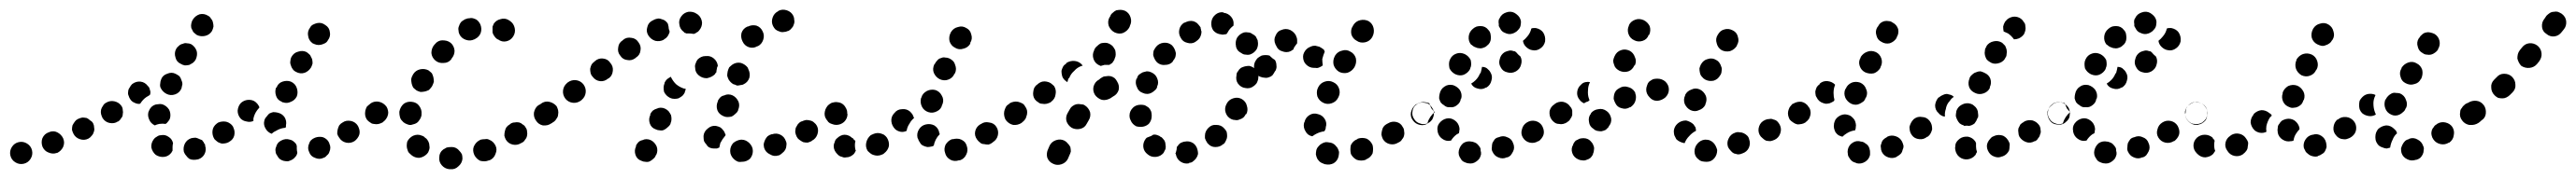

<svg xmlns="http://www.w3.org/2000/svg" viewBox="-36 -307 5225 364"><path d="M26 16Q31 8 29 -1Q27 -10 19 -15Q11 -20 2 -18Q-7 -16 -12 -8Q-17 0 -15 9Q-13 18 -5 23Q3 28 12 26Q21 24 26 16ZM563 12Q560 16 556 18Q552 20 548 21Q543 21 539 20Q535 19 531 16Q528 13 526 9Q523 5 523 1Q522 -4 524 -8Q526 -17 534 -21Q543 -26 552 -23Q557 -22 561 -18Q565 -15 566 -10Q566 -8 566 -5Q566 -1 567 3Q567 3 567 4Q567 4 567 4Q566 9 563 12ZM379 6Q383 -2 380 -11Q380 -12 380 -12Q380 -13 380 -13Q378 -15 377 -18Q375 -20 374 -22Q372 -23 369 -24Q365 -26 361 -27Q357 -27 352 -26Q343 -23 339 -15Q335 -7 337 2Q339 7 342 10Q344 13 348 16Q352 18 357 18Q361 18 366 17Q375 14 379 6ZM627 9Q631 6 632 2Q634 -2 634 -7Q634 -11 632 -15Q632 -16 632 -16Q632 -16 631 -17Q631 -17 631 -18Q627 -25 619 -28Q611 -30 603 -27Q598 -25 595 -22Q592 -19 591 -15Q589 -11 589 -6Q589 -2 591 2Q594 11 603 14Q612 18 620 14Q624 13 627 9ZM297 12Q288 13 280 8Q273 2 271 -7Q270 -16 276 -24Q278 -27 282 -29Q286 -32 290 -32Q295 -33 299 -32Q303 -31 307 -28Q310 -26 312 -23Q314 -20 315 -16Q314 -12 314 -8Q314 -4 314 -1Q314 0 313 1Q312 2 312 3Q306 11 297 12ZM87 -1Q90 -4 92 -8Q94 -13 94 -17Q94 -21 92 -26Q90 -30 87 -33Q84 -36 80 -38Q76 -40 72 -40Q67 -40 63 -38Q54 -35 50 -26Q47 -18 50 -9Q54 0 62 3Q71 7 79 4H80Q84 2 87 -1ZM439 -31Q441 -39 438 -46Q437 -50 434 -53Q431 -56 427 -58Q423 -60 418 -60Q414 -60 410 -59Q408 -58 407 -58Q405 -57 404 -56Q396 -50 395 -41Q394 -32 399 -24Q402 -21 406 -18Q410 -16 414 -15Q419 -15 423 -16Q427 -17 431 -20Q437 -24 439 -31ZM689 -26Q692 -30 693 -34Q694 -38 693 -43Q692 -47 690 -51Q685 -59 676 -61Q666 -63 659 -58Q655 -56 652 -52Q650 -48 649 -44Q648 -40 648 -35Q649 -31 652 -27Q657 -19 666 -17Q675 -15 683 -20Q686 -22 689 -26ZM143 -25Q147 -27 150 -31Q153 -34 154 -38Q156 -43 155 -47Q155 -52 153 -56Q151 -60 147 -62Q144 -65 140 -67Q135 -68 131 -68Q126 -67 122 -65Q118 -63 116 -60Q113 -56 111 -52Q110 -48 110 -43Q111 -39 113 -35Q117 -27 126 -24Q135 -21 143 -25ZM500 -61Q501 -66 504 -69Q507 -73 510 -76Q514 -78 518 -79Q523 -79 527 -78Q536 -76 541 -69Q546 -61 544 -52Q544 -50 544 -49Q543 -48 543 -47Q542 -47 541 -47Q532 -46 524 -41Q519 -39 515 -35Q507 -38 503 -45Q498 -53 500 -61ZM265 -79Q267 -84 269 -87Q272 -91 276 -93Q280 -95 284 -95Q289 -96 293 -95Q302 -92 307 -84Q311 -76 309 -67Q308 -63 305 -60Q303 -57 300 -55Q294 -56 287 -55Q282 -54 278 -52Q270 -56 267 -63Q263 -71 265 -79ZM749 -73Q751 -82 745 -90Q743 -93 739 -96Q735 -98 731 -99Q726 -100 722 -99Q718 -98 714 -95Q706 -90 705 -81Q703 -72 708 -64Q711 -60 715 -58Q718 -55 723 -55Q727 -54 732 -55Q736 -56 740 -58Q747 -64 749 -73ZM204 -60Q208 -63 210 -67Q213 -70 213 -75Q214 -79 213 -83Q213 -88 210 -92Q205 -99 196 -101Q187 -103 179 -98Q175 -96 173 -92Q170 -88 169 -84Q168 -79 169 -75Q170 -71 172 -67Q177 -59 186 -57Q196 -55 203 -60ZM485 -82Q487 -85 490 -88Q490 -91 488 -93Q487 -95 485 -97Q479 -104 469 -104Q460 -104 453 -98Q447 -92 446 -82Q446 -73 452 -66Q457 -61 464 -60Q471 -58 478 -61Q478 -64 478 -66Q480 -75 485 -82ZM225 -112Q223 -116 224 -121Q224 -125 227 -129Q229 -133 232 -136Q240 -142 249 -141Q258 -140 264 -132Q265 -131 266 -130Q266 -129 267 -128Q268 -124 269 -121Q269 -119 269 -118Q269 -116 268 -114Q267 -113 265 -112Q257 -108 251 -100Q250 -98 248 -96Q243 -95 237 -98Q232 -100 229 -104Q226 -108 225 -112ZM554 -100Q562 -103 566 -111Q569 -119 566 -128Q563 -137 554 -141Q546 -144 537 -141Q528 -138 525 -129H524Q521 -121 524 -112Q527 -103 536 -100Q536 -99 536 -99Q536 -99 537 -99Q538 -99 538 -99Q546 -96 554 -100ZM289 -137Q288 -132 290 -128Q292 -124 295 -121Q298 -118 302 -116Q310 -112 319 -115Q328 -118 332 -127Q333 -131 334 -136Q334 -140 332 -144Q331 -148 328 -152Q324 -155 320 -157Q312 -161 303 -157Q294 -154 291 -146Q289 -141 289 -137ZM553 -183Q552 -179 554 -174Q555 -170 558 -166Q560 -163 564 -161Q573 -156 582 -159Q590 -162 595 -170Q597 -174 598 -178Q598 -183 597 -187Q595 -191 593 -195Q590 -198 586 -201Q578 -205 569 -202Q560 -200 555 -191Q553 -187 553 -183ZM320 -190Q322 -181 331 -177Q334 -175 339 -174Q343 -174 348 -175Q352 -177 355 -179Q359 -182 361 -186Q365 -195 363 -203Q360 -212 352 -217Q348 -219 343 -219Q339 -220 335 -218Q330 -217 327 -214Q323 -211 321 -207Q317 -199 320 -190ZM589 -234Q590 -225 598 -219Q602 -217 606 -216Q610 -215 615 -216Q619 -217 623 -219Q627 -221 629 -225Q635 -233 633 -242Q632 -251 624 -256Q620 -259 616 -260Q612 -261 607 -260Q603 -259 599 -257Q595 -255 593 -251Q587 -243 589 -234ZM352 -259Q351 -255 352 -250Q354 -246 356 -242Q359 -239 363 -236Q371 -232 380 -234Q389 -236 394 -244Q396 -248 397 -253Q397 -257 396 -261Q395 -266 392 -269Q390 -273 386 -275Q378 -280 369 -278Q360 -275 355 -267Q353 -264 352 -259Z M894 31Q901 25 902 16Q902 11 901 7Q899 3 896 0Q893 -4 889 -6Q885 -8 881 -8Q880 -8 879 -8Q875 -8 870 -7Q866 -5 863 -3Q859 0 857 4Q855 8 855 13Q854 22 860 29Q866 36 875 37Q877 37 878 37Q887 38 894 31ZM969 6Q973 -3 969 -11Q967 -15 964 -18Q961 -21 956 -23Q952 -25 948 -24Q943 -24 939 -23L937 -22Q929 -18 925 -9Q922 -1 926 8Q928 12 931 15Q934 18 938 20Q942 21 947 21Q951 21 956 19H957Q966 15 969 6ZM814 14Q823 13 830 6Q833 3 834 -1Q836 -6 835 -10Q835 -15 833 -19Q831 -23 828 -26Q828 -26 827 -26Q824 -30 820 -31Q816 -33 811 -33Q807 -33 802 -31Q798 -29 795 -26Q792 -23 790 -19Q789 -15 789 -10Q789 -6 791 -1Q792 3 796 6Q797 7 798 8Q805 14 814 14ZM1029 -23Q1032 -26 1033 -31Q1034 -35 1033 -40Q1033 -44 1030 -48Q1028 -52 1024 -54Q1021 -57 1017 -58Q1012 -59 1008 -58Q1003 -58 999 -55L998 -54Q994 -52 991 -48Q989 -45 988 -40Q987 -36 987 -31Q988 -27 990 -23Q995 -15 1004 -13Q1013 -11 1021 -16L1023 -17Q1027 -19 1029 -23ZM1093 -72Q1095 -81 1089 -88Q1084 -96 1075 -98Q1066 -99 1058 -94L1056 -93Q1049 -88 1047 -78Q1046 -69 1051 -62Q1056 -54 1065 -52Q1075 -51 1082 -56L1084 -57Q1092 -63 1093 -72ZM786 -56Q782 -58 779 -62Q776 -65 775 -70Q774 -74 774 -78V-80Q776 -90 783 -96Q790 -101 799 -100Q809 -99 814 -92Q820 -84 819 -75V-73Q818 -67 814 -62Q811 -57 805 -55Q801 -54 798 -53Q797 -53 796 -53Q795 -53 794 -53Q790 -54 786 -56ZM747 -65Q750 -69 751 -74Q752 -78 751 -82Q750 -87 748 -90Q742 -98 733 -100Q724 -102 716 -97L715 -96Q711 -93 708 -90Q706 -86 705 -82Q704 -77 705 -73Q706 -68 708 -65Q713 -57 722 -55Q732 -53 739 -58L741 -59Q745 -62 747 -65ZM798 -146Q798 -142 799 -137Q800 -133 802 -129Q805 -126 809 -123Q813 -121 817 -120Q821 -120 826 -121Q830 -122 834 -124Q837 -127 840 -131L841 -133Q843 -137 844 -141Q844 -145 843 -150Q842 -154 840 -158Q837 -161 833 -164Q825 -168 816 -166Q807 -164 802 -156L801 -154Q799 -151 798 -146ZM839 -199Q840 -190 847 -184Q854 -178 864 -179Q873 -179 879 -186L880 -188Q886 -195 886 -204Q885 -214 878 -220Q874 -223 870 -224Q866 -225 861 -225Q857 -225 853 -223Q849 -221 846 -217L845 -216Q839 -209 839 -199ZM963 -241Q963 -241 963 -241Q964 -237 967 -233Q969 -230 973 -227Q974 -227 974 -227Q982 -221 991 -223Q1000 -225 1005 -233Q1010 -241 1008 -250Q1006 -259 999 -264Q997 -265 996 -266Q988 -271 979 -268Q970 -266 965 -258Q965 -257 964 -255Q963 -254 963 -252Q963 -252 963 -251Q963 -246 963 -242Q963 -242 963 -241ZM899 -262Q896 -258 895 -254Q893 -250 894 -245Q894 -241 896 -237Q900 -229 909 -226Q918 -223 926 -227Q927 -227 928 -228Q936 -232 939 -240Q942 -249 938 -258Q936 -262 933 -265Q930 -268 926 -269Q921 -271 917 -270Q912 -270 908 -268Q907 -268 906 -267Q902 -265 899 -262Z M1253 8Q1256 17 1265 20Q1269 22 1273 22Q1278 23 1282 21Q1286 19 1289 16Q1293 13 1294 9L1295 8Q1299 0 1296 -9Q1292 -18 1284 -22Q1280 -24 1275 -24Q1271 -24 1267 -22Q1262 -21 1259 -18Q1256 -15 1254 -11V-9Q1250 -1 1253 8ZM1485 16Q1491 9 1491 0Q1491 -5 1489 -9Q1487 -13 1484 -16Q1481 -19 1477 -21Q1473 -23 1468 -23H1467Q1458 -22 1451 -16Q1445 -9 1445 0Q1445 5 1447 9Q1449 13 1452 16Q1455 19 1459 21Q1463 23 1468 22H1469Q1478 22 1485 16ZM1551 4Q1555 1 1557 -3Q1559 -7 1559 -11Q1560 -16 1558 -20Q1555 -29 1547 -33Q1539 -37 1530 -34H1529Q1525 -33 1521 -30Q1518 -27 1516 -23Q1514 -19 1513 -14Q1513 -10 1514 -6Q1517 3 1526 7Q1534 12 1543 9H1544Q1548 7 1551 4ZM1403 -7Q1399 -9 1397 -13Q1394 -16 1392 -20Q1391 -24 1391 -29Q1391 -30 1391 -31Q1392 -40 1400 -46Q1407 -52 1416 -51Q1421 -50 1425 -48Q1428 -46 1431 -42Q1433 -40 1434 -37Q1435 -35 1436 -32Q1435 -32 1435 -31Q1429 -24 1425 -16Q1424 -11 1423 -7Q1420 -6 1418 -5Q1415 -5 1412 -5Q1407 -5 1403 -7ZM1622 -34Q1625 -43 1621 -51Q1619 -55 1615 -58Q1612 -61 1607 -62Q1603 -63 1599 -63Q1594 -62 1590 -60H1589Q1585 -58 1582 -54Q1580 -51 1578 -47Q1577 -42 1577 -38Q1578 -33 1580 -29Q1582 -25 1585 -23Q1589 -20 1593 -18Q1597 -17 1602 -17Q1606 -18 1610 -20L1611 -21Q1619 -25 1622 -34ZM1282 -56Q1285 -47 1294 -44Q1298 -42 1302 -42Q1307 -41 1311 -43Q1315 -45 1318 -48Q1322 -51 1324 -55V-56Q1326 -60 1326 -65Q1326 -69 1325 -73Q1323 -77 1320 -81Q1317 -84 1313 -86Q1309 -88 1304 -88Q1300 -88 1296 -86Q1292 -85 1288 -82Q1285 -79 1283 -75V-73Q1279 -65 1282 -56ZM1679 -65Q1681 -69 1682 -73Q1683 -78 1682 -82Q1681 -86 1678 -90Q1673 -98 1664 -99Q1655 -101 1647 -95H1646Q1642 -92 1640 -88Q1638 -85 1637 -80Q1636 -76 1637 -71Q1638 -67 1641 -63Q1646 -56 1655 -54Q1664 -53 1672 -58L1673 -59Q1677 -61 1679 -65ZM1093 -66Q1096 -70 1096 -74Q1097 -78 1096 -83Q1095 -87 1093 -91Q1087 -98 1078 -100Q1069 -102 1061 -96L1060 -95Q1056 -93 1054 -89Q1052 -85 1051 -81Q1050 -77 1051 -72Q1052 -68 1055 -64Q1060 -56 1069 -55Q1078 -53 1086 -59H1087Q1091 -62 1093 -66ZM1420 -101Q1416 -92 1419 -83Q1422 -75 1431 -71Q1435 -69 1439 -69Q1444 -69 1448 -70Q1452 -72 1455 -75Q1459 -78 1461 -82V-83Q1465 -92 1462 -100Q1458 -109 1450 -113Q1446 -115 1441 -115Q1437 -115 1433 -113Q1428 -112 1425 -109Q1422 -106 1420 -102ZM1152 -119Q1153 -128 1147 -136Q1141 -143 1132 -144Q1123 -145 1115 -139L1114 -138Q1107 -132 1106 -123Q1105 -114 1111 -106Q1117 -99 1126 -98Q1135 -97 1143 -103L1144 -104Q1151 -110 1152 -119ZM1310 -129Q1310 -124 1311 -120Q1313 -116 1316 -113Q1319 -110 1323 -108Q1327 -106 1332 -106Q1336 -106 1340 -107Q1344 -109 1348 -112Q1351 -115 1353 -119V-120Q1354 -122 1354 -123Q1355 -125 1355 -126Q1353 -127 1351 -127Q1342 -130 1335 -136Q1329 -142 1325 -150Q1325 -150 1325 -151Q1321 -149 1317 -146Q1314 -143 1312 -139V-138Q1310 -133 1310 -129ZM1439 -153Q1439 -157 1440 -162Q1441 -166 1443 -170Q1446 -173 1450 -176Q1458 -181 1467 -179Q1476 -176 1481 -169Q1481 -168 1482 -166Q1486 -158 1484 -149Q1481 -140 1473 -136Q1470 -134 1466 -134Q1462 -133 1459 -133Q1455 -135 1451 -136Q1448 -138 1446 -140Q1444 -142 1442 -145Q1440 -149 1439 -153ZM1207 -163Q1208 -172 1202 -179Q1197 -187 1187 -188Q1178 -189 1171 -183L1170 -182Q1166 -179 1164 -176Q1162 -172 1161 -167Q1161 -163 1162 -158Q1163 -154 1166 -151Q1172 -143 1181 -142Q1190 -141 1197 -147L1199 -148Q1206 -153 1207 -163ZM1407 -151Q1403 -149 1398 -148H1397Q1388 -148 1381 -154Q1374 -160 1374 -169Q1373 -174 1375 -178Q1376 -182 1379 -186Q1382 -189 1386 -191Q1390 -193 1395 -193H1396Q1405 -194 1412 -188Q1419 -182 1420 -173Q1418 -170 1418 -167Q1417 -163 1417 -160Q1416 -159 1415 -158Q1415 -157 1414 -156Q1411 -153 1407 -151ZM1263 -204Q1265 -213 1259 -221Q1254 -229 1245 -230Q1235 -232 1228 -226L1227 -225Q1219 -220 1218 -211Q1216 -201 1222 -194Q1227 -186 1236 -185Q1245 -183 1253 -189L1254 -190Q1262 -195 1263 -204ZM1468 -240Q1466 -231 1470 -223Q1474 -214 1483 -211Q1492 -208 1500 -213H1501Q1509 -217 1512 -226Q1515 -235 1511 -243Q1507 -252 1498 -255Q1489 -257 1481 -253H1480Q1471 -249 1468 -240ZM1319 -258Q1317 -262 1313 -265Q1310 -267 1306 -268Q1301 -270 1297 -269Q1292 -268 1289 -266L1287 -265Q1279 -261 1277 -252Q1274 -243 1279 -235Q1284 -227 1293 -224Q1302 -222 1310 -226L1311 -227Q1315 -229 1318 -233Q1320 -236 1322 -241Q1322 -242 1322 -242Q1322 -243 1322 -244Q1320 -248 1320 -253Q1319 -256 1319 -258ZM1342 -257Q1340 -266 1346 -274Q1351 -281 1360 -283Q1370 -284 1377 -279Q1379 -278 1380 -277Q1387 -271 1388 -261Q1388 -252 1382 -245Q1380 -242 1377 -241Q1375 -239 1371 -238Q1366 -239 1361 -239Q1359 -239 1356 -239Q1355 -240 1353 -240Q1352 -241 1351 -242Q1343 -248 1342 -257ZM1531 -271Q1528 -262 1532 -254Q1534 -250 1537 -247Q1541 -244 1545 -243Q1549 -241 1554 -242Q1558 -242 1562 -244H1563Q1567 -246 1570 -250Q1573 -253 1574 -257Q1576 -262 1575 -266Q1575 -271 1573 -275Q1569 -283 1560 -286Q1551 -289 1543 -285L1542 -284Q1534 -280 1531 -271Z M1924 7Q1928 -1 1925 -10Q1924 -14 1921 -18Q1918 -21 1914 -23Q1910 -25 1905 -25Q1901 -25 1897 -24Q1896 -24 1895 -24Q1887 -21 1882 -13Q1878 -4 1881 4Q1883 13 1892 18Q1900 22 1909 19Q1910 19 1911 19Q1920 16 1924 7ZM1689 11Q1685 13 1680 13Q1676 14 1672 12Q1667 11 1664 8Q1663 7 1662 6Q1659 3 1657 -1Q1655 -5 1655 -10Q1655 -14 1657 -18Q1658 -23 1662 -26Q1665 -29 1669 -31Q1673 -33 1677 -33Q1682 -33 1686 -31Q1690 -29 1693 -26Q1694 -26 1694 -26Q1695 -25 1696 -23Q1698 -22 1699 -20Q1697 -12 1699 -3Q1699 -2 1700 -1Q1699 1 1698 3Q1697 4 1696 6Q1693 9 1689 11ZM1767 -10Q1768 -19 1763 -27Q1761 -30 1757 -33Q1753 -35 1749 -36Q1744 -37 1740 -36Q1736 -35 1732 -33L1730 -32Q1723 -26 1721 -17Q1719 -8 1724 0Q1727 3 1731 6Q1734 8 1739 9Q1743 10 1748 9Q1752 8 1756 6L1757 5Q1765 -1 1767 -10ZM1845 -8Q1840 -9 1836 -11Q1832 -13 1830 -17Q1827 -21 1826 -25Q1825 -26 1825 -27Q1823 -36 1828 -44Q1833 -52 1842 -54Q1851 -56 1859 -52Q1867 -47 1869 -38Q1869 -37 1869 -37Q1869 -36 1870 -35Q1870 -34 1870 -34Q1865 -29 1862 -23Q1859 -17 1858 -11Q1857 -10 1856 -10Q1855 -9 1853 -9Q1849 -8 1845 -8ZM1988 -32Q1990 -41 1985 -49Q1980 -57 1970 -58Q1961 -60 1954 -55L1952 -54Q1944 -49 1942 -40Q1940 -31 1946 -23Q1948 -20 1952 -17Q1955 -14 1960 -14Q1964 -13 1969 -13Q1973 -14 1977 -17L1978 -18Q1986 -23 1988 -32ZM1772 -60Q1771 -69 1777 -76L1778 -77Q1784 -85 1794 -85Q1803 -86 1810 -80Q1813 -77 1815 -74Q1817 -70 1818 -67Q1812 -62 1809 -56Q1804 -49 1803 -41Q1797 -38 1791 -39Q1785 -40 1780 -44Q1773 -51 1772 -60ZM1639 -67Q1641 -63 1644 -59Q1647 -56 1651 -55Q1656 -53 1660 -53Q1669 -53 1676 -59Q1683 -66 1683 -75L1682 -77Q1682 -86 1676 -93Q1669 -100 1660 -99Q1655 -99 1651 -98Q1647 -96 1644 -93Q1641 -90 1639 -86Q1637 -81 1638 -77V-75Q1638 -71 1639 -67ZM2043 -64Q2046 -68 2046 -73Q2047 -77 2046 -81Q2045 -86 2043 -89Q2037 -97 2028 -99Q2019 -100 2011 -95L2010 -94Q2006 -91 2004 -88Q2002 -84 2001 -79Q2000 -75 2001 -71Q2002 -66 2004 -63Q2010 -55 2019 -53Q2028 -52 2036 -57L2037 -58Q2041 -61 2043 -64ZM1834 -90Q1838 -82 1847 -79Q1856 -76 1865 -81Q1873 -85 1875 -94L1876 -96Q1879 -105 1874 -113Q1870 -121 1861 -124Q1852 -126 1844 -122Q1835 -117 1833 -109L1832 -107Q1830 -98 1834 -90ZM1858 -159Q1862 -150 1870 -146Q1879 -142 1887 -145Q1896 -148 1900 -157L1901 -158Q1903 -162 1903 -167Q1903 -171 1901 -176Q1900 -180 1897 -183Q1894 -186 1890 -188Q1886 -190 1881 -190Q1877 -191 1873 -189Q1868 -188 1865 -184Q1862 -181 1860 -177L1859 -176Q1855 -167 1858 -159ZM1890 -223Q1893 -214 1901 -210Q1909 -205 1918 -208Q1927 -210 1932 -218V-220Q1937 -228 1934 -237Q1932 -246 1924 -250Q1916 -255 1907 -252Q1898 -250 1893 -242L1892 -240Q1888 -232 1890 -223Z M2136 1Q2136 -3 2135 -8Q2133 -12 2130 -15Q2127 -19 2123 -21Q2115 -25 2106 -22Q2097 -19 2093 -11L2090 -4Q2086 4 2088 13Q2091 22 2100 26Q2108 30 2117 27Q2126 24 2130 16L2133 9Q2135 5 2136 1ZM2358 -16Q2362 -18 2366 -19H2367Q2376 -21 2384 -16Q2391 -11 2393 -2Q2394 2 2394 6Q2393 11 2390 15Q2388 18 2384 21Q2381 24 2376 24V25Q2367 27 2359 22Q2351 17 2349 7Q2349 7 2349 6Q2348 6 2348 5Q2349 4 2349 3Q2351 -3 2351 -8Q2351 -8 2351 -9Q2352 -9 2352 -9Q2354 -13 2358 -16ZM2312 -32Q2307 -34 2303 -33Q2299 -30 2295 -29Q2292 -28 2290 -27Q2290 -27 2289 -26Q2288 -25 2288 -25Q2282 -17 2283 -8Q2284 1 2292 7Q2299 13 2309 12Q2318 11 2324 4Q2326 0 2328 -4Q2329 -8 2328 -13Q2328 -17 2326 -21Q2323 -25 2320 -28H2319Q2316 -31 2312 -32ZM2410 -40Q2412 -44 2415 -47Q2422 -54 2431 -53Q2441 -53 2447 -46Q2450 -43 2452 -39Q2453 -35 2453 -30Q2453 -26 2451 -22Q2449 -17 2446 -14H2445Q2439 -8 2429 -8Q2420 -8 2414 -15Q2413 -16 2413 -16Q2412 -17 2412 -18Q2411 -20 2410 -21Q2409 -24 2408 -26Q2408 -29 2408 -31Q2408 -36 2410 -40ZM2175 -79Q2172 -88 2164 -93Q2161 -95 2156 -95Q2152 -96 2147 -95Q2143 -94 2139 -91Q2136 -89 2134 -85L2130 -78Q2125 -70 2127 -61Q2130 -52 2138 -47Q2146 -43 2155 -45Q2164 -47 2168 -55L2172 -62Q2177 -70 2175 -79ZM2299 -80Q2297 -85 2294 -88Q2290 -91 2286 -93Q2282 -94 2278 -94Q2268 -94 2262 -88Q2255 -81 2255 -72V-71Q2255 -67 2257 -63Q2259 -58 2262 -55Q2265 -52 2269 -50Q2273 -49 2278 -49Q2287 -49 2294 -55Q2300 -62 2300 -71V-72Q2300 -76 2299 -80ZM2044 -66Q2046 -70 2047 -74Q2048 -79 2047 -83Q2046 -87 2043 -91Q2041 -95 2037 -97Q2033 -99 2029 -100Q2024 -101 2020 -100Q2015 -99 2012 -97L2010 -95Q2006 -93 2004 -89Q2002 -85 2001 -81Q2000 -77 2001 -72Q2002 -68 2005 -64Q2007 -60 2011 -58Q2015 -56 2019 -55Q2023 -54 2028 -55Q2032 -56 2036 -59L2037 -60Q2041 -62 2044 -66ZM2450 -78Q2453 -69 2461 -65Q2465 -63 2469 -63Q2474 -62 2478 -64Q2482 -65 2486 -68Q2489 -71 2491 -75H2492Q2496 -83 2493 -92Q2491 -101 2482 -106Q2474 -110 2465 -107Q2456 -104 2452 -96Q2447 -87 2450 -78ZM2105 -115Q2107 -124 2102 -132Q2099 -135 2095 -138Q2092 -140 2087 -141Q2083 -142 2078 -141Q2074 -140 2070 -137L2069 -136Q2061 -131 2060 -122Q2058 -112 2063 -105Q2066 -101 2070 -99Q2073 -96 2078 -96Q2082 -95 2087 -96Q2091 -97 2095 -99L2096 -100Q2104 -106 2105 -115ZM2233 -124Q2235 -133 2230 -141Q2228 -145 2225 -148Q2221 -151 2217 -152Q2212 -153 2208 -152Q2203 -152 2200 -150Q2196 -148 2193 -145Q2185 -141 2182 -131Q2180 -122 2185 -114Q2187 -111 2191 -108Q2195 -105 2199 -104Q2203 -103 2208 -104Q2212 -105 2216 -107Q2219 -109 2222 -111Q2230 -115 2233 -124ZM2311 -148Q2308 -156 2299 -160Q2295 -162 2290 -162Q2286 -161 2282 -160Q2278 -158 2274 -155Q2271 -152 2270 -147H2269Q2266 -138 2270 -130Q2273 -121 2282 -118Q2286 -116 2291 -116Q2295 -116 2299 -118Q2303 -120 2306 -123Q2310 -126 2311 -130V-131Q2315 -139 2311 -148ZM2472 -154Q2470 -144 2475 -137Q2481 -129 2490 -128Q2494 -127 2499 -128Q2503 -129 2507 -132Q2510 -134 2513 -138Q2515 -142 2516 -146V-147Q2518 -156 2512 -164Q2507 -171 2498 -173Q2493 -173 2489 -172Q2485 -171 2481 -169Q2477 -166 2475 -162Q2472 -159 2472 -154ZM2143 -163Q2149 -170 2158 -173Q2159 -173 2160 -173Q2160 -174 2159 -174Q2159 -174 2159 -175Q2153 -182 2144 -183Q2135 -184 2127 -179L2126 -177Q2122 -175 2120 -171Q2118 -167 2117 -163Q2117 -158 2118 -154Q2119 -149 2122 -146Q2123 -144 2125 -143Q2127 -141 2129 -140Q2130 -143 2131 -147L2133 -149Q2136 -157 2143 -163ZM2182 -187Q2179 -196 2183 -204L2184 -207Q2186 -211 2190 -214Q2193 -217 2197 -219Q2201 -220 2206 -220Q2210 -220 2214 -218Q2218 -216 2221 -213Q2224 -209 2226 -205Q2227 -201 2227 -196Q2227 -192 2225 -188L2224 -185Q2222 -182 2220 -179Q2217 -177 2214 -175Q2209 -175 2204 -175Q2201 -174 2197 -173Q2196 -173 2196 -173Q2195 -174 2194 -174Q2185 -178 2182 -187ZM2348 -191Q2349 -195 2349 -199Q2348 -204 2346 -208Q2344 -212 2341 -215Q2334 -221 2324 -220Q2315 -219 2309 -212Q2306 -208 2304 -204Q2303 -200 2303 -195Q2304 -191 2306 -187Q2308 -183 2311 -180Q2318 -174 2327 -175Q2337 -175 2343 -182V-183Q2346 -186 2348 -191ZM2475 -204Q2478 -201 2482 -199Q2486 -196 2490 -196Q2495 -195 2499 -196Q2508 -199 2513 -207Q2517 -215 2515 -224V-225Q2513 -229 2511 -233Q2508 -236 2504 -238Q2500 -241 2496 -241Q2491 -242 2487 -241Q2478 -238 2473 -230Q2469 -222 2471 -213V-212Q2472 -208 2475 -204ZM2390 -223 2389 -222Q2381 -217 2372 -220Q2363 -222 2359 -230Q2354 -238 2356 -247Q2358 -256 2366 -261H2367Q2371 -263 2375 -264Q2380 -265 2384 -264Q2388 -263 2392 -260Q2395 -257 2398 -253Q2398 -253 2398 -253Q2398 -252 2399 -252Q2399 -250 2400 -247Q2400 -245 2401 -243Q2401 -237 2398 -231Q2395 -226 2390 -223ZM2441 -237Q2431 -238 2425 -245Q2420 -252 2421 -262Q2422 -271 2429 -277Q2436 -283 2445 -282L2446 -281Q2455 -280 2461 -273Q2467 -266 2466 -257Q2466 -256 2466 -256Q2466 -255 2466 -255Q2458 -249 2454 -241Q2453 -240 2452 -238Q2450 -237 2447 -237Q2444 -236 2441 -237ZM2213 -254Q2217 -245 2225 -241Q2234 -237 2242 -240Q2251 -244 2255 -252L2256 -255Q2260 -263 2257 -272Q2254 -281 2246 -285Q2241 -287 2237 -287Q2233 -287 2228 -286Q2224 -284 2221 -281Q2217 -278 2216 -274L2214 -271Q2210 -263 2213 -254Z M2669 25Q2677 20 2679 11Q2680 6 2680 2Q2679 -2 2677 -6Q2674 -10 2671 -13Q2667 -16 2663 -17Q2662 -17 2662 -17Q2657 -18 2653 -18Q2648 -17 2645 -15Q2641 -13 2638 -9Q2635 -6 2634 -2Q2633 3 2633 7Q2634 12 2636 16Q2638 19 2641 22Q2645 25 2649 26Q2650 27 2652 27Q2661 29 2669 25ZM2743 12Q2746 9 2748 5Q2749 1 2749 -4Q2749 -8 2748 -12Q2744 -21 2736 -25Q2727 -28 2718 -25L2717 -24Q2712 -22 2709 -19Q2706 -16 2704 -12Q2703 -8 2703 -3Q2703 1 2704 6Q2708 14 2716 18Q2725 21 2734 18L2735 17Q2740 15 2743 12ZM2808 -24Q2811 -27 2812 -32Q2813 -36 2812 -40Q2812 -45 2809 -49Q2805 -57 2796 -59Q2787 -61 2779 -56L2777 -55Q2773 -53 2770 -49Q2768 -46 2767 -41Q2766 -37 2766 -33Q2767 -28 2769 -24Q2774 -16 2783 -14Q2792 -12 2800 -17L2802 -18Q2806 -20 2808 -24ZM2612 -40Q2607 -48 2609 -57L2610 -59Q2612 -68 2620 -73Q2628 -78 2637 -75Q2646 -73 2651 -65Q2656 -57 2653 -48V-46Q2652 -44 2652 -43Q2651 -41 2650 -40Q2642 -39 2634 -35Q2630 -33 2626 -30Q2626 -30 2626 -30Q2626 -30 2625 -30Q2616 -32 2612 -40ZM2869 -64Q2871 -68 2872 -72Q2873 -77 2872 -81Q2871 -85 2868 -89Q2863 -97 2854 -98Q2845 -100 2837 -95L2835 -94Q2832 -91 2829 -87Q2827 -83 2826 -79Q2825 -75 2826 -70Q2827 -66 2830 -62Q2835 -55 2844 -53Q2854 -51 2861 -57L2863 -58Q2866 -60 2869 -64ZM2635 -119Q2635 -115 2636 -111Q2638 -106 2641 -103Q2644 -100 2648 -98Q2656 -94 2665 -97Q2674 -100 2678 -108L2679 -110Q2683 -118 2680 -127Q2677 -136 2668 -140Q2660 -144 2651 -141Q2642 -138 2638 -130L2637 -128Q2635 -124 2635 -119ZM2553 -174Q2553 -180 2550 -185Q2545 -188 2541 -192Q2540 -193 2539 -194Q2535 -195 2531 -195Q2527 -195 2523 -194Q2519 -192 2515 -189Q2512 -186 2510 -182L2509 -180Q2506 -172 2509 -163Q2512 -154 2520 -151Q2525 -149 2529 -149Q2533 -148 2538 -150Q2542 -151 2545 -154Q2548 -158 2550 -162L2551 -163Q2554 -169 2553 -174ZM2669 -175Q2672 -166 2680 -161Q2688 -157 2697 -159Q2706 -162 2711 -170L2712 -172Q2716 -180 2714 -189Q2711 -198 2703 -202Q2695 -207 2686 -204Q2677 -202 2672 -194L2671 -192Q2667 -184 2669 -175ZM2629 -169Q2620 -169 2613 -176Q2607 -182 2607 -192Q2607 -196 2609 -200Q2611 -204 2614 -207Q2617 -210 2622 -212Q2626 -214 2630 -214Q2631 -214 2632 -214Q2636 -213 2640 -212Q2644 -210 2648 -207Q2649 -206 2650 -205Q2650 -203 2651 -202Q2648 -195 2646 -187Q2646 -181 2647 -174Q2643 -171 2640 -170Q2636 -168 2632 -169Q2630 -169 2629 -169ZM2573 -201Q2569 -201 2564 -203Q2560 -204 2557 -207Q2554 -210 2552 -215Q2551 -216 2551 -217Q2549 -221 2549 -226Q2549 -230 2551 -234Q2553 -239 2556 -242Q2559 -245 2563 -246Q2572 -250 2581 -246Q2589 -242 2593 -234Q2593 -233 2593 -233Q2595 -230 2595 -226Q2595 -223 2595 -219Q2591 -214 2588 -209Q2588 -208 2588 -207Q2586 -206 2585 -205Q2583 -204 2582 -203Q2578 -201 2573 -201ZM2705 -237Q2708 -228 2716 -224Q2723 -219 2733 -221Q2742 -223 2747 -231L2748 -233Q2752 -241 2750 -250Q2748 -259 2740 -264Q2732 -268 2723 -266Q2714 -264 2709 -256L2708 -254Q2703 -247 2705 -237Z M2965 15Q2962 19 2959 21Q2955 24 2951 25Q2946 26 2942 25H2941Q2937 24 2933 22Q2929 20 2927 16Q2924 12 2923 8Q2922 3 2923 -1Q2925 -10 2932 -16Q2940 -21 2949 -19H2950Q2954 -18 2958 -16Q2961 -14 2964 -10Q2965 -9 2966 -7Q2967 -5 2967 -4Q2967 0 2968 3Q2968 4 2968 5Q2968 6 2968 7Q2967 11 2965 15ZM3028 9Q3031 5 3033 1Q3035 -3 3035 -7Q3035 -12 3033 -16Q3030 -25 3021 -28Q3013 -32 3004 -28Q2999 -27 2996 -24Q2993 -20 2991 -16Q2990 -12 2990 -8Q2989 -3 2991 1Q2995 10 3003 13Q3012 17 3020 13H3021Q3025 12 3028 9ZM3091 -26Q3094 -30 3095 -34Q3096 -38 3095 -43Q3094 -47 3092 -51Q3087 -59 3078 -61Q3069 -63 3061 -58Q3053 -53 3051 -44Q3048 -35 3053 -27Q3058 -19 3067 -17Q3076 -15 3084 -20H3085Q3088 -22 3091 -26ZM2889 -25Q2882 -30 2880 -39V-40Q2878 -49 2883 -56Q2889 -64 2898 -66Q2907 -68 2915 -62Q2922 -57 2924 -48V-47Q2925 -45 2924 -42Q2924 -39 2923 -36Q2921 -35 2919 -34Q2912 -29 2907 -21Q2907 -21 2907 -21Q2906 -21 2906 -21Q2897 -19 2889 -25ZM3149 -65Q3151 -69 3152 -73Q3153 -77 3152 -82Q3151 -86 3148 -90Q3143 -97 3134 -99Q3125 -101 3117 -95Q3109 -90 3107 -81Q3106 -71 3111 -64Q3114 -60 3117 -58Q3121 -55 3126 -55Q3130 -54 3134 -55Q3139 -56 3142 -58L3143 -59Q3146 -61 3149 -65ZM2829 -81Q2830 -90 2838 -95V-96Q2842 -98 2847 -99Q2851 -100 2855 -99Q2857 -99 2859 -98Q2861 -98 2863 -97Q2865 -92 2867 -87Q2870 -83 2874 -79Q2874 -79 2874 -79Q2874 -79 2874 -79Q2869 -75 2865 -69Q2861 -63 2859 -56Q2851 -53 2844 -56Q2837 -58 2833 -64Q2827 -72 2829 -81ZM2893 -93Q2889 -95 2886 -99Q2884 -103 2883 -107Q2883 -112 2884 -116Q2886 -126 2894 -131Q2901 -136 2911 -134Q2920 -131 2925 -124Q2930 -116 2928 -107L2927 -106Q2926 -98 2919 -93Q2913 -88 2905 -89Q2904 -89 2904 -89Q2903 -89 2902 -89Q2901 -89 2901 -89Q2896 -90 2893 -93ZM2989 -143Q2987 -134 2979 -129H2978Q2970 -124 2961 -127Q2952 -129 2948 -137Q2953 -140 2957 -144Q2963 -150 2966 -158H2967Q2969 -165 2970 -171Q2976 -171 2980 -168Q2985 -164 2987 -160Q2992 -152 2989 -143ZM2903 -177Q2903 -173 2904 -168Q2906 -164 2909 -161Q2912 -158 2916 -156Q2925 -152 2933 -155Q2942 -159 2946 -167V-168Q2948 -172 2948 -176Q2948 -181 2947 -185Q2945 -189 2942 -192Q2939 -195 2935 -197Q2926 -201 2918 -198Q2909 -195 2905 -186Q2903 -182 2903 -177ZM3049 -175Q3052 -184 3048 -192Q3043 -196 3039 -201Q3039 -201 3039 -201Q3038 -202 3036 -203Q3035 -203 3034 -203Q3029 -205 3025 -204Q3020 -203 3016 -201Q3008 -196 3006 -187Q3003 -178 3008 -170Q3012 -162 3021 -160Q3030 -157 3039 -162Q3047 -167 3049 -175ZM3094 -241Q3089 -248 3079 -250Q3077 -250 3075 -250Q3072 -250 3070 -249Q3070 -249 3070 -249Q3068 -240 3062 -233Q3058 -228 3053 -224Q3054 -217 3059 -212Q3065 -206 3072 -205Q3081 -203 3089 -209Q3096 -214 3098 -223V-224Q3099 -233 3094 -241ZM2943 -233Q2944 -242 2951 -248Q2954 -251 2959 -253Q2963 -254 2967 -254Q2972 -254 2976 -252Q2980 -250 2983 -246Q2986 -243 2987 -239Q2988 -234 2988 -230Q2988 -225 2986 -221Q2984 -217 2981 -215L2980 -214Q2977 -211 2973 -210Q2968 -208 2964 -209Q2961 -209 2959 -210Q2956 -211 2954 -212Q2952 -213 2951 -214Q2950 -215 2950 -215Q2949 -216 2948 -216Q2942 -223 2943 -233ZM3004 -267Q3006 -271 3008 -274Q3011 -278 3015 -280Q3019 -282 3024 -283Q3033 -284 3040 -278Q3048 -272 3049 -263Q3049 -259 3048 -254Q3047 -250 3044 -247Q3041 -243 3037 -241Q3034 -239 3029 -238Q3023 -237 3017 -240Q3011 -242 3008 -247Q3006 -251 3004 -254Q3004 -255 3004 -256Q3004 -257 3004 -258Q3003 -262 3004 -267Z M3441 15Q3447 8 3447 -2Q3446 -6 3444 -10Q3442 -14 3439 -17Q3436 -20 3431 -22Q3427 -23 3423 -23H3422Q3413 -22 3407 -15Q3401 -8 3401 1Q3401 6 3403 10Q3405 14 3409 17Q3412 20 3416 21Q3421 22 3425 22H3426Q3435 22 3441 15ZM3197 -2Q3198 -7 3196 -11Q3195 -15 3192 -18Q3189 -22 3185 -24Q3181 -26 3176 -26Q3172 -26 3168 -25Q3164 -23 3160 -21Q3157 -18 3155 -14V-13Q3150 -5 3153 4Q3156 13 3165 17Q3169 19 3173 19Q3178 20 3182 18Q3186 17 3190 14Q3193 11 3195 7V6Q3197 2 3197 -2ZM3511 -6Q3515 -15 3512 -23Q3511 -28 3508 -31Q3505 -34 3501 -36Q3497 -38 3492 -38Q3488 -39 3483 -37Q3474 -34 3470 -25Q3466 -17 3469 -8Q3471 -4 3474 -1Q3477 3 3481 5Q3485 6 3489 7Q3494 7 3498 5Q3507 2 3511 -6ZM3371 -19Q3367 -21 3364 -24Q3362 -28 3360 -32Q3359 -36 3359 -41Q3360 -50 3367 -56Q3374 -62 3384 -62Q3388 -61 3392 -59Q3396 -57 3399 -54Q3401 -51 3403 -48Q3404 -44 3404 -41Q3396 -37 3390 -30Q3384 -24 3381 -16Q3381 -16 3381 -16Q3380 -16 3380 -16Q3375 -17 3371 -19ZM3575 -36Q3578 -45 3574 -53Q3572 -57 3569 -60Q3566 -63 3561 -64Q3557 -66 3553 -65Q3548 -65 3544 -63Q3535 -59 3532 -50Q3529 -41 3533 -33Q3535 -29 3539 -26Q3542 -23 3546 -21Q3551 -20 3555 -20Q3560 -21 3564 -23Q3572 -27 3575 -36ZM3232 -66Q3230 -76 3223 -81Q3215 -87 3206 -85Q3197 -84 3191 -77V-76Q3185 -69 3187 -59Q3188 -50 3196 -45Q3199 -42 3203 -41Q3208 -40 3212 -40Q3217 -41 3221 -43Q3224 -46 3227 -49V-50Q3233 -57 3232 -66ZM3636 -73Q3638 -82 3632 -90Q3630 -94 3626 -96Q3622 -98 3618 -99Q3613 -100 3609 -99Q3605 -98 3601 -95H3600Q3593 -90 3591 -80Q3590 -71 3595 -64Q3598 -60 3601 -58Q3605 -55 3610 -54Q3614 -54 3618 -55Q3623 -56 3626 -58L3627 -59Q3634 -64 3636 -73ZM3149 -65Q3152 -69 3153 -73Q3153 -78 3153 -82Q3152 -87 3149 -90Q3144 -98 3134 -100Q3125 -101 3118 -96L3117 -95Q3110 -90 3108 -81Q3106 -72 3112 -64Q3117 -57 3126 -55Q3135 -53 3143 -59Q3147 -61 3149 -65ZM3381 -96Q3385 -87 3393 -83Q3402 -79 3410 -83Q3419 -86 3423 -94V-95Q3427 -104 3424 -112Q3420 -121 3412 -125Q3403 -129 3395 -125Q3386 -122 3382 -114V-113Q3378 -105 3381 -96ZM3271 -89H3270Q3262 -84 3253 -87Q3244 -89 3240 -98Q3238 -102 3237 -106Q3237 -110 3238 -115Q3239 -119 3242 -123Q3245 -126 3249 -128Q3257 -133 3266 -130Q3275 -128 3280 -120Q3280 -119 3281 -118Q3281 -117 3281 -116Q3282 -114 3282 -113Q3283 -106 3280 -99Q3277 -93 3271 -89ZM3177 -97Q3174 -98 3172 -100Q3170 -101 3168 -104Q3162 -111 3163 -120Q3164 -129 3171 -135L3172 -136Q3175 -139 3180 -140Q3185 -141 3189 -140Q3185 -132 3185 -124Q3184 -114 3187 -106Q3188 -104 3188 -103Q3187 -102 3186 -102Q3186 -102 3186 -101Q3181 -100 3177 -97ZM3326 -102Q3335 -103 3342 -109Q3349 -116 3349 -125Q3349 -134 3342 -141Q3335 -147 3326 -147H3325Q3321 -147 3317 -146Q3313 -144 3309 -141Q3306 -138 3305 -134Q3303 -129 3303 -125Q3303 -116 3310 -109Q3316 -102 3325 -102ZM3411 -168Q3411 -163 3412 -159Q3413 -154 3416 -151Q3419 -147 3423 -145Q3431 -141 3440 -143Q3449 -146 3453 -154L3454 -155Q3456 -159 3456 -163Q3457 -168 3455 -172Q3454 -176 3451 -180Q3449 -183 3445 -185Q3437 -190 3428 -187Q3419 -185 3414 -176Q3412 -172 3411 -168ZM3236 -184Q3236 -180 3238 -175Q3239 -171 3242 -168Q3245 -165 3249 -163Q3258 -159 3267 -162Q3275 -165 3279 -174H3280Q3284 -183 3280 -191Q3277 -200 3269 -204Q3260 -208 3252 -205Q3243 -202 3239 -193Q3237 -189 3236 -184ZM3446 -219Q3448 -210 3456 -205Q3464 -201 3473 -203Q3482 -206 3487 -214V-215Q3492 -223 3489 -232Q3487 -241 3479 -245Q3470 -250 3461 -247Q3453 -245 3448 -236Q3443 -228 3446 -219ZM3267 -238Q3270 -229 3279 -225Q3287 -221 3296 -224Q3305 -227 3308 -236H3309Q3313 -245 3310 -254Q3306 -262 3298 -266Q3289 -270 3281 -267Q3272 -264 3268 -256V-255Q3264 -247 3267 -238Z M3747 22Q3739 27 3730 25L3728 24Q3724 23 3721 21Q3717 18 3715 14Q3712 10 3712 6Q3711 2 3712 -3Q3714 -12 3722 -17Q3730 -22 3739 -19H3740Q3745 -18 3748 -15Q3752 -13 3754 -9Q3755 -8 3755 -7Q3756 -5 3756 -4Q3757 -1 3757 2Q3757 4 3757 5Q3757 7 3757 8Q3755 17 3747 22ZM3950 17Q3941 16 3935 9Q3934 8 3933 6Q3931 3 3930 -2Q3929 -6 3930 -10Q3930 -15 3933 -19Q3935 -22 3939 -25Q3946 -30 3956 -29Q3965 -27 3970 -20Q3971 -19 3971 -18Q3972 -17 3972 -16Q3972 -13 3972 -9Q3972 -3 3974 2Q3972 5 3971 8Q3969 10 3967 12Q3959 18 3950 17ZM3819 6Q3822 3 3823 -2Q3825 -6 3825 -10Q3824 -15 3822 -19Q3818 -27 3809 -30Q3800 -33 3792 -29L3791 -28Q3787 -26 3784 -23Q3781 -20 3780 -15Q3778 -11 3779 -7Q3779 -2 3781 2Q3785 10 3794 13Q3803 16 3811 12L3812 11Q3816 9 3819 6ZM4034 6Q4037 3 4039 -1Q4040 -5 4040 -10Q4041 -14 4039 -18Q4035 -27 4027 -31Q4018 -34 4010 -31L4008 -30Q4004 -29 4001 -25Q3998 -22 3996 -18Q3994 -14 3994 -10Q3994 -5 3996 -1Q4000 8 4008 11Q4017 15 4025 11H4026Q4031 9 4034 6ZM4098 -26Q4101 -29 4102 -34Q4104 -38 4103 -42Q4103 -47 4101 -51Q4096 -59 4087 -62Q4078 -64 4070 -60L4069 -59Q4065 -57 4062 -54Q4060 -50 4058 -46Q4057 -42 4058 -37Q4058 -33 4060 -29Q4065 -21 4074 -18Q4082 -15 4091 -20H4092Q4096 -22 4098 -26ZM3880 -36Q3882 -40 3883 -44Q3883 -49 3882 -53Q3881 -57 3878 -61Q3875 -65 3871 -67Q3867 -69 3863 -69Q3859 -70 3854 -69Q3850 -68 3846 -65L3845 -64Q3842 -61 3840 -57Q3838 -53 3837 -49Q3837 -45 3838 -40Q3839 -36 3842 -32Q3847 -25 3857 -24Q3866 -23 3873 -29H3874Q3878 -32 3880 -36ZM3684 -46Q3683 -51 3684 -55V-56Q3685 -60 3687 -64Q3690 -68 3693 -70Q3697 -73 3702 -74Q3706 -75 3710 -74Q3715 -73 3718 -71Q3722 -68 3725 -64Q3727 -61 3728 -56Q3729 -52 3728 -48V-46Q3728 -45 3727 -44Q3727 -43 3727 -42Q3718 -41 3710 -36Q3705 -33 3701 -29Q3697 -30 3693 -32Q3690 -34 3687 -38Q3685 -42 3684 -46ZM3939 -56Q3936 -59 3934 -63Q3932 -67 3931 -71Q3931 -75 3932 -80V-81Q3935 -90 3943 -94Q3952 -99 3961 -96Q3965 -95 3968 -92Q3972 -89 3974 -85Q3976 -81 3976 -77Q3977 -72 3976 -68L3975 -67Q3973 -61 3969 -56Q3964 -52 3958 -51Q3953 -52 3948 -51Q3948 -51 3948 -51Q3947 -52 3947 -52Q3943 -53 3939 -56ZM4159 -64Q4162 -68 4162 -73Q4163 -77 4162 -81Q4161 -86 4159 -89Q4153 -97 4144 -99Q4135 -100 4127 -95V-94Q4119 -89 4117 -80Q4116 -71 4121 -63Q4126 -55 4135 -54Q4145 -52 4152 -57L4153 -58Q4157 -61 4159 -64ZM3633 -65Q3635 -69 3636 -74Q3637 -78 3636 -82Q3635 -87 3632 -90Q3627 -98 3618 -100Q3609 -101 3601 -96H3600Q3597 -93 3594 -89Q3592 -85 3591 -81Q3590 -77 3591 -72Q3592 -68 3594 -64Q3600 -57 3609 -55Q3618 -53 3626 -58L3627 -59Q3630 -62 3633 -65ZM3919 -102Q3922 -107 3927 -110Q3924 -113 3921 -114Q3917 -115 3913 -116Q3909 -116 3905 -114Q3900 -112 3897 -109H3896Q3890 -102 3889 -93Q3889 -83 3896 -77Q3898 -74 3902 -72Q3905 -70 3909 -70Q3908 -78 3911 -86V-87Q3913 -96 3919 -102ZM3705 -117Q3705 -113 3707 -108Q3709 -104 3712 -101Q3715 -98 3719 -96Q3723 -94 3728 -94Q3732 -94 3736 -96Q3740 -98 3744 -101Q3747 -104 3748 -108L3749 -109Q3753 -118 3749 -126Q3746 -135 3737 -139Q3728 -142 3720 -139Q3711 -135 3708 -127L3707 -126Q3705 -122 3705 -117ZM3684 -102 3683 -101Q3680 -99 3675 -97Q3671 -96 3667 -96Q3662 -97 3658 -99Q3654 -101 3651 -105Q3649 -108 3647 -112Q3646 -117 3646 -121Q3647 -126 3649 -130Q3651 -133 3655 -136V-137Q3662 -143 3671 -142Q3680 -141 3686 -135V-134Q3683 -127 3683 -118Q3683 -110 3685 -103Q3685 -103 3684 -103Q3684 -102 3684 -102ZM3958 -130Q3961 -122 3970 -118Q3978 -114 3987 -117Q3996 -120 4000 -128V-130Q4004 -138 4001 -147Q3998 -155 3989 -159Q3985 -161 3981 -162Q3976 -162 3972 -160Q3968 -159 3965 -156Q3961 -153 3959 -149V-148Q3955 -139 3958 -130ZM3736 -173Q3739 -164 3747 -160Q3756 -156 3765 -158Q3773 -161 3778 -169V-170Q3783 -179 3780 -188Q3777 -197 3769 -201Q3760 -205 3752 -202Q3743 -199 3738 -191V-190Q3733 -182 3736 -173ZM3990 -204Q3989 -199 3990 -195Q3991 -191 3993 -187Q3996 -183 4000 -181Q4007 -176 4016 -178Q4026 -180 4031 -188V-189Q4034 -192 4034 -197Q4035 -201 4034 -206Q4033 -210 4031 -214Q4028 -217 4025 -220Q4017 -225 4008 -223Q3998 -221 3993 -213V-212Q3990 -208 3990 -204ZM3770 -235Q3772 -226 3780 -222Q3788 -217 3797 -219Q3806 -222 3811 -230V-231Q3816 -239 3814 -248Q3811 -257 3803 -261Q3799 -264 3795 -264Q3791 -265 3786 -264Q3782 -263 3778 -260Q3775 -257 3773 -253L3772 -252Q3767 -244 3770 -235ZM4031 -263 4032 -264Q4037 -271 4047 -273Q4056 -274 4063 -269Q4067 -266 4069 -262Q4072 -259 4072 -254Q4073 -250 4072 -245Q4071 -241 4069 -237L4068 -236Q4065 -232 4059 -229Q4054 -227 4049 -227Q4044 -234 4037 -239Q4033 -241 4028 -243Q4027 -248 4027 -253Q4028 -258 4031 -263Z M4254 15Q4251 19 4248 21Q4244 24 4240 25Q4235 26 4231 25H4230Q4226 24 4222 22Q4218 20 4216 16Q4213 12 4212 8Q4211 3 4212 -1Q4214 -10 4221 -16Q4229 -21 4238 -19H4239Q4243 -18 4247 -16Q4250 -14 4253 -10Q4254 -9 4255 -7Q4256 -5 4256 -4Q4256 0 4257 3Q4257 4 4257 5Q4257 6 4257 7Q4256 11 4254 15ZM4317 9Q4320 5 4322 1Q4324 -3 4324 -7Q4324 -12 4322 -16Q4319 -25 4310 -28Q4302 -32 4293 -28Q4288 -27 4285 -24Q4282 -20 4280 -16Q4279 -12 4279 -8Q4278 -3 4280 1Q4284 10 4292 13Q4301 17 4309 13H4310Q4314 12 4317 9ZM4380 -26Q4383 -30 4384 -34Q4385 -38 4384 -43Q4383 -47 4381 -51Q4376 -59 4367 -61Q4358 -63 4350 -58Q4342 -53 4340 -44Q4337 -35 4342 -27Q4347 -19 4356 -17Q4365 -15 4373 -20H4374Q4377 -22 4380 -26ZM4178 -25Q4171 -30 4169 -39V-40Q4167 -49 4172 -56Q4178 -64 4187 -66Q4196 -68 4204 -62Q4211 -57 4213 -48V-47Q4214 -45 4213 -42Q4213 -39 4212 -36Q4210 -35 4208 -34Q4201 -29 4196 -21Q4196 -21 4196 -21Q4195 -21 4195 -21Q4186 -19 4178 -25ZM4438 -65Q4440 -69 4441 -73Q4442 -77 4441 -82Q4440 -86 4437 -90Q4432 -97 4423 -99Q4414 -101 4406 -95Q4398 -90 4396 -81Q4395 -71 4400 -64Q4403 -60 4406 -58Q4410 -55 4415 -55Q4419 -54 4423 -55Q4428 -56 4431 -58L4432 -59Q4435 -61 4438 -65ZM4118 -81Q4119 -90 4127 -95V-96Q4131 -98 4136 -99Q4140 -100 4144 -99Q4146 -99 4148 -98Q4150 -98 4152 -97Q4154 -92 4156 -87Q4159 -83 4163 -79Q4163 -79 4163 -79Q4163 -79 4163 -79Q4158 -75 4154 -69Q4150 -63 4148 -56Q4140 -53 4133 -56Q4126 -58 4122 -64Q4116 -72 4118 -81ZM4182 -93Q4178 -95 4175 -99Q4173 -103 4172 -107Q4172 -112 4173 -116Q4175 -126 4183 -131Q4190 -136 4200 -134Q4209 -131 4214 -124Q4219 -116 4217 -107L4216 -106Q4215 -98 4208 -93Q4202 -88 4194 -89Q4193 -89 4193 -89Q4192 -89 4191 -89Q4190 -89 4190 -89Q4185 -90 4182 -93ZM4278 -143Q4276 -134 4268 -129H4267Q4259 -124 4250 -127Q4241 -129 4237 -137Q4242 -140 4246 -144Q4252 -150 4255 -158H4256Q4258 -165 4259 -171Q4265 -171 4269 -168Q4274 -164 4276 -160Q4281 -152 4278 -143ZM4192 -177Q4192 -173 4193 -168Q4195 -164 4198 -161Q4201 -158 4205 -156Q4214 -152 4222 -155Q4231 -159 4235 -167V-168Q4237 -172 4237 -176Q4237 -181 4236 -185Q4234 -189 4231 -192Q4228 -195 4224 -197Q4215 -201 4207 -198Q4198 -195 4194 -186Q4192 -182 4192 -177ZM4338 -175Q4341 -184 4337 -192Q4332 -196 4328 -201Q4328 -201 4328 -201Q4327 -202 4325 -203Q4324 -203 4323 -203Q4318 -205 4314 -204Q4309 -203 4305 -201Q4297 -196 4295 -187Q4292 -178 4297 -170Q4301 -162 4310 -160Q4319 -157 4328 -162Q4336 -167 4338 -175ZM4383 -241Q4378 -248 4368 -250Q4366 -250 4364 -250Q4361 -250 4359 -249Q4359 -249 4359 -249Q4357 -240 4351 -233Q4347 -228 4342 -224Q4343 -217 4348 -212Q4354 -206 4361 -205Q4370 -203 4378 -209Q4385 -214 4387 -223V-224Q4388 -233 4383 -241ZM4232 -233Q4233 -242 4240 -248Q4243 -251 4248 -253Q4252 -254 4256 -254Q4261 -254 4265 -252Q4269 -250 4272 -246Q4275 -243 4276 -239Q4277 -234 4277 -230Q4277 -225 4275 -221Q4273 -217 4270 -215L4269 -214Q4266 -211 4262 -210Q4257 -208 4253 -209Q4250 -209 4248 -210Q4245 -211 4243 -212Q4241 -213 4240 -214Q4239 -215 4239 -215Q4238 -216 4237 -216Q4231 -223 4232 -233ZM4293 -267Q4295 -271 4297 -274Q4300 -278 4304 -280Q4308 -282 4313 -283Q4322 -284 4329 -278Q4337 -272 4338 -263Q4338 -259 4337 -254Q4336 -250 4333 -247Q4330 -243 4326 -241Q4323 -239 4318 -238Q4312 -237 4306 -240Q4300 -242 4297 -247Q4295 -251 4293 -254Q4293 -255 4293 -256Q4293 -257 4293 -258Q4292 -262 4293 -267Z M4873 14Q4876 11 4878 7Q4880 3 4880 -2Q4881 -6 4879 -10Q4876 -19 4868 -23Q4860 -28 4851 -25L4850 -24Q4845 -23 4842 -20Q4839 -17 4837 -13Q4835 -9 4834 -5Q4834 0 4835 4Q4838 13 4847 17Q4855 21 4864 18H4865Q4869 17 4873 14ZM4437 13Q4428 13 4421 6Q4421 6 4420 5Q4413 -2 4413 -11Q4413 -20 4420 -27Q4427 -33 4436 -33Q4445 -33 4452 -27Q4452 -26 4452 -26Q4453 -25 4454 -24Q4455 -23 4456 -21Q4454 -12 4456 -3Q4457 -2 4457 0Q4456 1 4455 3Q4454 4 4453 6Q4447 12 4437 13ZM4674 6Q4678 4 4680 0Q4682 -4 4683 -8Q4683 -13 4682 -17Q4680 -26 4672 -31Q4664 -36 4655 -33Q4655 -33 4654 -33Q4645 -31 4640 -23Q4635 -15 4637 -6Q4639 -2 4641 2Q4644 5 4648 8Q4651 10 4656 11Q4660 12 4665 11Q4665 10 4666 10Q4670 9 4674 6ZM4520 0Q4523 -4 4523 -8Q4524 -13 4524 -17Q4523 -21 4520 -25Q4515 -33 4506 -35Q4497 -37 4489 -32L4488 -31Q4480 -26 4478 -17Q4476 -8 4482 0Q4487 8 4496 10Q4505 12 4513 7L4514 6Q4517 4 4520 0ZM4797 -7Q4793 -8 4789 -11Q4786 -14 4784 -18Q4782 -22 4782 -27Q4782 -28 4782 -29Q4782 -38 4788 -45Q4795 -51 4804 -52Q4809 -52 4813 -50Q4817 -48 4820 -45Q4822 -43 4824 -41Q4825 -39 4826 -36Q4820 -31 4817 -23Q4813 -15 4812 -7Q4810 -6 4809 -6Q4807 -6 4806 -5Q4801 -5 4797 -7ZM4941 -32Q4943 -41 4938 -49Q4933 -56 4924 -58Q4915 -60 4907 -55L4906 -54Q4902 -52 4900 -48Q4897 -45 4896 -40Q4895 -36 4896 -32Q4897 -27 4900 -23Q4905 -16 4914 -14Q4923 -12 4931 -17H4932Q4940 -23 4941 -32ZM4594 -23Q4586 -28 4584 -37Q4584 -38 4584 -38Q4583 -43 4584 -47Q4584 -52 4587 -55Q4589 -59 4593 -62Q4597 -64 4601 -65Q4610 -67 4618 -62Q4626 -56 4628 -47Q4628 -47 4628 -47Q4628 -46 4628 -45Q4628 -45 4628 -44Q4624 -40 4621 -35Q4617 -29 4616 -21Q4614 -21 4613 -20Q4612 -20 4611 -20Q4602 -18 4594 -23ZM4743 -44Q4744 -54 4738 -61Q4732 -68 4723 -69Q4713 -70 4706 -64H4705Q4698 -58 4697 -48Q4696 -39 4702 -32Q4705 -28 4709 -26Q4713 -24 4717 -24Q4721 -23 4726 -25Q4730 -26 4734 -29Q4742 -35 4743 -44ZM4529 -58Q4529 -67 4535 -74V-75Q4542 -82 4551 -83Q4560 -83 4567 -77Q4568 -76 4570 -75Q4571 -74 4572 -72Q4570 -70 4568 -68Q4563 -60 4561 -51Q4560 -45 4561 -39Q4555 -36 4548 -37Q4542 -38 4537 -42Q4530 -49 4529 -58ZM4996 -64Q4998 -68 4999 -72Q5000 -77 4999 -81Q4998 -86 4995 -89Q4990 -97 4981 -98Q4971 -100 4964 -95L4963 -94Q4959 -91 4957 -87Q4954 -84 4954 -79Q4953 -75 4954 -70Q4955 -66 4958 -62Q4963 -55 4972 -53Q4981 -52 4989 -57L4990 -58Q4994 -60 4996 -64ZM4403 -60Q4396 -67 4396 -76L4397 -77Q4397 -82 4398 -86Q4400 -90 4403 -93Q4406 -96 4410 -98Q4415 -100 4419 -99Q4428 -99 4435 -93Q4442 -86 4441 -77V-76Q4441 -69 4438 -63Q4434 -58 4428 -55Q4425 -54 4421 -53Q4421 -53 4420 -53Q4420 -53 4419 -53Q4410 -53 4403 -60ZM4750 -85Q4749 -89 4749 -93Q4749 -98 4750 -102Q4752 -106 4755 -109L4756 -110Q4761 -115 4768 -116Q4776 -117 4782 -114V-113Q4778 -105 4778 -97Q4778 -87 4781 -79Q4782 -76 4783 -74Q4776 -70 4769 -71Q4761 -72 4755 -77Q4752 -80 4750 -85ZM4802 -87Q4805 -78 4814 -74Q4818 -72 4822 -72Q4827 -72 4831 -74Q4835 -76 4838 -79Q4842 -82 4843 -86L4844 -87Q4848 -95 4844 -104Q4841 -113 4832 -117Q4828 -118 4824 -118Q4819 -119 4815 -117Q4811 -115 4808 -112Q4805 -109 4803 -105L4802 -104Q4799 -95 4802 -87ZM4595 -100Q4599 -92 4608 -89Q4612 -87 4617 -88Q4621 -88 4625 -90Q4629 -92 4632 -95Q4635 -99 4636 -103L4637 -104Q4640 -113 4636 -121Q4631 -130 4623 -133Q4614 -136 4605 -132Q4597 -127 4594 -119V-117Q4591 -109 4595 -100ZM4833 -151Q4835 -142 4843 -138Q4852 -133 4861 -136Q4870 -138 4874 -146L4875 -147Q4879 -156 4877 -165Q4874 -174 4866 -178Q4858 -183 4849 -180Q4840 -177 4835 -169V-168Q4830 -160 4833 -151ZM4621 -167Q4624 -159 4632 -154Q4641 -150 4649 -153Q4658 -156 4662 -165L4663 -166Q4667 -174 4664 -183Q4661 -192 4653 -196Q4644 -200 4635 -197Q4627 -194 4622 -186V-185Q4618 -176 4621 -167ZM4868 -212Q4870 -203 4878 -199Q4882 -196 4886 -196Q4891 -195 4895 -196Q4899 -197 4903 -200Q4906 -202 4909 -206V-207Q4914 -215 4912 -224Q4910 -233 4902 -238Q4898 -240 4893 -241Q4889 -242 4885 -241Q4880 -240 4877 -237Q4873 -234 4871 -230L4870 -229Q4865 -221 4868 -212ZM4653 -230Q4656 -221 4664 -217Q4668 -215 4672 -214Q4677 -213 4681 -215Q4685 -216 4689 -219Q4692 -221 4694 -225L4695 -226Q4700 -234 4697 -243Q4695 -252 4687 -257Q4679 -262 4670 -259Q4661 -257 4656 -249L4655 -247Q4651 -239 4653 -230Z M5006 -76Q5007 -86 5002 -93Q4996 -101 4987 -102Q4978 -103 4970 -98Q4968 -96 4965 -94Q4957 -89 4956 -79Q4954 -70 4960 -63Q4965 -55 4974 -53Q4983 -52 4991 -57Q4994 -59 4997 -62Q5005 -67 5006 -76ZM5066 -135Q5066 -144 5059 -151Q5053 -157 5043 -157Q5034 -157 5028 -150L5023 -145Q5016 -138 5017 -129Q5017 -120 5024 -113Q5027 -110 5031 -108Q5035 -107 5040 -107Q5044 -107 5048 -109Q5052 -111 5055 -114L5060 -119Q5067 -126 5066 -135ZM5119 -199Q5118 -208 5111 -214Q5103 -220 5094 -219Q5085 -218 5079 -210L5075 -205Q5072 -201 5071 -197Q5070 -193 5070 -188Q5071 -184 5073 -180Q5075 -176 5078 -173Q5086 -168 5095 -169Q5104 -170 5110 -177L5114 -182Q5120 -190 5119 -199ZM5169 -264Q5168 -273 5160 -279Q5157 -281 5152 -283Q5148 -284 5144 -283Q5139 -283 5135 -280Q5132 -278 5129 -275L5125 -269Q5119 -262 5120 -252Q5121 -243 5129 -238Q5136 -232 5145 -233Q5154 -234 5160 -242L5164 -247Q5170 -254 5169 -264Z"/></svg>

Font: FRB American Cursive Guidelines Dotted Extrabold
Style: Bold Italic
Weight: 800
Italic angle: -25°
Version: Version 2.0;Modular Font Editor K font №1